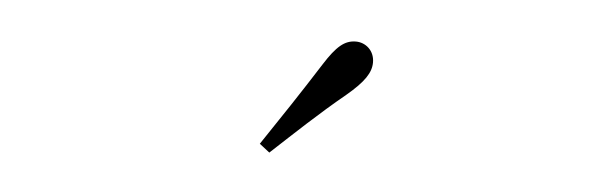

<svg xmlns="http://www.w3.org/2000/svg" viewBox="-29 -883 1058 338"><g transform="rotate(5 500.0 -714.0)"><path d="M436 -624 454 -610C495 -648 535 -686 580 -723C611 -749 622 -766 622 -784C622 -805 606 -818 589 -818C569 -818 555 -806 534 -773C501 -721 469 -673 436 -624Z"/></g></svg>

Font: Harano Aji Mincho
Style: Regular
Weight: 400
Foundry: Masamichi Hosoda
Version: HaranoAjiMincho-Regular version 20230610;ttx 4.39.4